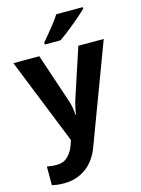

<svg xmlns="http://www.w3.org/2000/svg" viewBox="-145 -847 859 1168"><g transform="rotate(-15 284.5 -263.0)"><path d="M0 -546H163L266 -239Q274 -217 278 -193.5Q282 -170 284 -144H287Q290 -170 295.5 -193.5Q301 -217 308 -239L409 -546H569L338 70Q307 155 247.5 197.5Q188 240 110 240Q85 240 66.5 237.5Q48 235 34 232V114Q45 116 60.5 118Q76 120 93 120Q140 120 167.5 91.5Q195 63 208 23L217 -4ZM496 -756Q482 -742 459 -722Q436 -702 409.5 -680Q383 -658 357.5 -638.5Q332 -619 313 -606H214V-619Q230 -638 251.5 -663.5Q273 -689 294 -716.5Q315 -744 329 -766H496Z"/></g></svg>

Font: Noto Sans Tamil
Style: Bold
Weight: 700
Designer: Jelle Bosma - Monotype Design Team
Foundry: Monotype Imaging Inc.
Version: Version 2.004; ttfautohint (v1.8.4.7-5d5b)